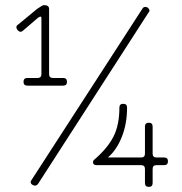

<svg xmlns="http://www.w3.org/2000/svg" viewBox="-20 -726 712 751"><path d="M49 -608Q44 -615 44 -619Q44 -626 51 -630L125 -691Q146 -706 152 -706Q172 -706 172 -691V-436Q172 -421 187 -421H227Q242 -421 242 -406Q242 -391 227 -391H87Q72 -391 72 -406Q72 -421 87 -421H127Q142 -421 142 -436V-656Q142 -666 128 -656L71 -607Q60 -596 49 -608ZM104 -23 537 -692Q541 -699 549 -699Q551 -699 557 -697Q570 -686 561 -677L129 -7Q121 4 109 -2Q100 -6 100 -14Q100 -19 104 -23ZM344 -88V-93Q344 -97 347 -100Q400 -145 423.5 -191Q447 -237 447 -305Q447 -320 462 -320Q477 -320 477 -305Q477 -242 456.5 -190.5Q436 -139 402 -110H532Q547 -110 547 -125V-231Q547 -246 562 -246Q577 -246 577 -231V-125Q577 -110 592 -110H622Q637 -110 637 -95Q637 -80 622 -80H592Q577 -80 577 -65V-10Q577 5 562 5Q547 5 547 -10V-65Q547 -80 532 -80H357Q347 -80 344 -88Z"/></svg>

Font: ClassicType
Style: Regular
Weight: 400
Version: Version 1.004